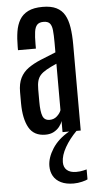

<svg xmlns="http://www.w3.org/2000/svg" viewBox="-66 -780 580 1125"><g transform="rotate(-5 223.5 -217.5)"><path d="M181.2 6.3Q113.3 6.3 84 -45.7Q54.7 -97.7 54.2 -189V-254.9Q54.2 -305.7 70.8 -338.6Q87.4 -371.6 117.9 -393.3Q148.4 -415 189.9 -432.4Q231.4 -449.7 280.8 -469.2V-527.3Q280.8 -572.3 277.8 -599.9Q274.9 -627.4 263.4 -640.4Q252 -653.3 226.6 -653.3Q201.7 -653.3 189.2 -640.4Q176.8 -627.4 172.9 -599.6Q168.9 -571.8 168.9 -527.8V-501H63.5V-522Q63.5 -569.8 69.8 -609.9Q76.2 -649.9 93.5 -679.2Q110.8 -708.5 143.6 -724.9Q176.3 -741.2 229 -741.2Q278.3 -741.2 309.6 -725.8Q340.8 -710.4 357.9 -680.7Q375 -650.9 381.8 -606.7Q388.7 -562.5 388.7 -504.4V0H281.7V-65.4Q276.9 -49.3 263.9 -32.7Q251 -16.1 230.5 -4.9Q210 6.3 181.2 6.3ZM212.9 -78.1Q238.8 -78.1 257.1 -95.2Q275.4 -112.3 280.8 -129.4V-402.3Q245.1 -386.7 221.9 -373.5Q198.7 -360.4 185.5 -345.9Q172.4 -331.5 167 -311.5Q161.6 -291.5 161.6 -261.2V-190.4Q161.6 -130.9 172.1 -104.5Q182.6 -78.1 212.9 -78.1ZM320.8 305.7Q276.4 305.7 246.6 291Q216.8 276.4 202.1 250.7Q187.5 225.1 187.5 191.9Q187.5 143.1 221.4 89.8Q255.4 36.6 320.3 0H363.8Q321.8 42 294.9 89.1Q268.1 136.2 268.1 175.8Q268.1 206.1 287.1 222.7Q306.2 239.3 341.3 239.3Q365.2 239.3 383.1 234.9Q400.9 230.5 403.3 230V288.6Q395 293.5 370.4 299.6Q345.7 305.7 320.8 305.7Z"/></g></svg>

Font: Antonio Medium
Style: Regular
Weight: 500
Designer: Vernon Adams
Foundry: Vernon Adams
Version: Version 1.002